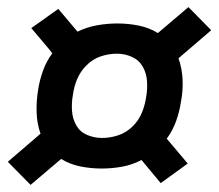

<svg xmlns="http://www.w3.org/2000/svg" viewBox="-20 -610 616 540"><path d="M66 -90 152 -163Q176 -148 205.5 -142Q235 -136 266 -136Q294 -136 322.5 -141Q351 -146 378 -160L432 -95L508 -150L449 -220Q466 -243 475.5 -270Q485 -297 489 -324Q495 -355 493.5 -386.5Q492 -418 482 -446L574 -525L510 -590L424 -517Q400 -532 370.5 -538Q341 -544 310 -544Q282 -544 253.5 -539Q225 -534 198 -521L144 -585L68 -531L117 -473L127 -460Q110 -437 100.5 -410Q91 -383 87 -356Q82 -325 83 -293.5Q84 -262 94 -234L2 -155ZM267 -222Q245 -222 225 -230.5Q205 -239 194.5 -257.5Q184 -276 182.5 -298.5Q181 -321 185 -343Q188 -366 197 -387.5Q206 -409 223.5 -426.5Q241 -444 263.5 -451.5Q286 -459 309 -459Q331 -459 351 -450Q371 -441 381.5 -422.5Q392 -404 393.5 -381.5Q395 -359 391 -337Q388 -315 379 -293Q370 -271 352.5 -254Q335 -237 312.5 -229.5Q290 -222 267 -222Z"/></svg>

Font: Iosevka Sparkle Semibold
Style: Italic
Weight: 600
Italic angle: -9°
Designer: Belleve Invis
Foundry: Belleve Invis
Version: Version 4.5.0; ttfautohint (v1.8.3)